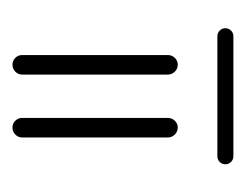

<svg xmlns="http://www.w3.org/2000/svg" viewBox="-62 -500 387 302"><g transform="rotate(-90 131.0 -348.5)"><path d="M165.2 -277.4V-506.7Q165.2 -513 169.8 -517.4Q174.4 -521.9 180.7 -521.9Q187 -521.9 191.5 -517.4Q195.9 -513 195.9 -506.7V-277.4Q195.9 -271.1 191.5 -266.5Q187 -261.9 180.7 -261.9Q174.4 -261.9 169.8 -266.5Q165.2 -271.1 165.2 -277.4ZM66.3 -277.4V-506.7Q66.3 -513 70.9 -517.4Q75.6 -521.9 81.9 -521.9Q88.1 -521.9 92.6 -517.4Q97 -513 97 -506.7V-277.4Q97 -271.1 92.6 -266.5Q88.1 -261.9 81.9 -261.9Q75.6 -261.9 70.9 -266.5Q66.3 -271.1 66.3 -277.4ZM238.1 -187Q238.1 -181.9 234.4 -178.1Q230.7 -174.4 225.6 -174.4H36.7Q31.5 -174.4 27.8 -178.1Q24.1 -181.9 24.1 -187Q24.1 -192.2 27.8 -195.9Q31.5 -199.6 36.7 -199.6H225.6Q230.7 -199.6 234.4 -195.9Q238.1 -192.2 238.1 -187Z"/></g></svg>

Font: 26F Galaxy Hebrew Ultra Light
Style: Regular
Weight: 200
Designer: C₂₉H₂₅N₃O₅
Version: Version 1.000